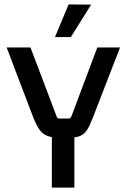

<svg xmlns="http://www.w3.org/2000/svg" viewBox="-20 -850 575 870"><path d="M304 -324 421 -635H524L402 -320Q387 -281 374 -260.5Q361 -240 339 -232.5Q317 -225 274 -225H262Q220 -225 196.5 -233.5Q173 -242 158.5 -263Q144 -284 130 -320L10 -635H118L236 -324Q239 -313 248 -313H291Q300 -313 304 -324ZM317 0H215V-287H317ZM229 -682H301L393 -829L291 -830Z"/></svg>

Font: Gemunu Libre ExtraLight SemiBold
Style: Regular
Weight: 600
Version: Version 1.100